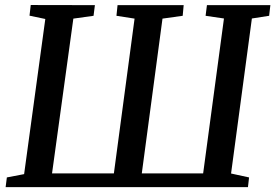

<svg xmlns="http://www.w3.org/2000/svg" viewBox="-20 -764 1124 784"><path d="M3 0 8 -39.5 78.5 -53 165 -686.5 100.5 -700 105.5 -743.5 367.5 -743 362 -699.5 279.5 -688 192.5 -56H445L529.5 -688L455.5 -699.5L460 -743H730L726 -699.5L643.5 -688L559 -56H809.5L894.5 -688.5L819.5 -699.5L825 -743H1084L1079 -699.5L1008.5 -688.5L923.5 -55.5L997 -39.5L992.5 0Z"/></svg>

Font: Merriweather 28pt Medium
Style: Italic
Weight: 500
Italic angle: -7.8°
Version: Version 2.101